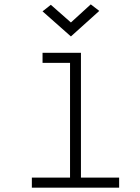

<svg xmlns="http://www.w3.org/2000/svg" viewBox="-20 -860 640 880"><path d="M301 0V-603L332 -572H175V-618H351V0ZM126 0V-46H526V0ZM305 -693 175 -808 213 -838 305 -757 396 -840 435 -810Z"/></svg>

Font: Victor Mono Thin
Style: Regular
Weight: 100
Monospace: yes
Designer: Rune Bjørnerås
Version: Version 1.561;gftools[0.9.30]